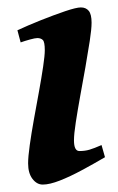

<svg xmlns="http://www.w3.org/2000/svg" viewBox="-20 -477 317 517"><path d="M262.7 -53.7Q231.9 -35.6 200.2 -18.6Q168.5 -1.5 140.9 9.3Q113.3 20 95.2 20Q79.1 20 67.4 4.6Q55.7 -10.7 55.7 -37.1Q55.7 -54.7 60.1 -86.2Q64.5 -117.7 71.3 -155.5Q78.1 -193.4 85 -230.7Q91.8 -268.1 96.2 -297.9Q100.6 -327.6 100.6 -341.8Q100.6 -364.3 95.2 -369.4Q89.8 -374.5 80.6 -374.5Q74.7 -374.5 60.5 -370.6Q46.4 -366.7 35.6 -362.8L26.9 -395.5Q54.2 -408.2 89.6 -422.4Q125 -436.5 155.3 -446.8Q185.5 -457 197.8 -457Q211.4 -457 219 -447.8Q226.6 -438.5 226.6 -416Q226.6 -398.9 221.7 -366.9Q216.8 -335 210 -296.1Q203.1 -257.3 196 -218.5Q189 -179.7 184.1 -147.9Q179.2 -116.2 179.2 -99.1Q179.2 -70.3 193.8 -70.3Q209 -70.3 221.2 -74Q233.4 -77.6 253.4 -86.4Z"/></svg>

Font: Gentium Plus
Style: Bold Italic
Weight: 700
Italic angle: -8°
Designer: Victor Gaultney, Annie Olsen, Iska Routamaa, Becca Hirsbrunner
Foundry: SIL International
Version: Version 6.101